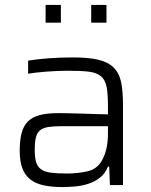

<svg xmlns="http://www.w3.org/2000/svg" viewBox="-20 -751 611 779"><path d="M60 0ZM233 8Q190 8 157.5 1Q125 -6 103.5 -22.5Q82 -39 71 -67.5Q60 -96 60 -139Q60 -181 67.5 -210.5Q75 -240 93 -258Q111 -276 141 -284Q171 -292 216 -292Q229 -292 256.5 -291.5Q284 -291 315 -290Q346 -289 374.5 -288Q403 -287 418 -287V-322Q418 -372 412 -400.5Q406 -429 388 -443Q370 -457 338 -460.5Q306 -464 253 -464Q236 -464 213.5 -463Q191 -462 169 -460.5Q147 -459 127 -456.5Q107 -454 94 -452V-505Q130 -511 177 -514.5Q224 -518 275 -518Q340 -518 379.5 -508.5Q419 -499 441.5 -476.5Q464 -454 471.5 -417Q479 -380 479 -325V0H426L423 -75H418Q407 -47 386 -30.5Q365 -14 339 -5.5Q313 3 285.5 5.5Q258 8 233 8ZM251 -47Q296 -47 335 -56Q374 -65 393 -99Q406 -122 412 -149Q418 -176 418 -212V-239H229Q196 -239 175 -235.5Q154 -232 142 -222Q130 -212 125.5 -193Q121 -174 121 -142Q121 -112 126.5 -93.5Q132 -75 146 -64.5Q160 -54 185.5 -50.5Q211 -47 251 -47ZM165 -659V-731H227V-659ZM350 -659V-731H412V-659Z"/></svg>

Font: Azeri Sans Light
Style: Regular
Weight: 300
Designer: Hector Gatti & Omnibus-Type (original fonts) / Cristiano Sobral (main changes and remastering)
Version: Version 1.000; ttfautohint (v1.6)